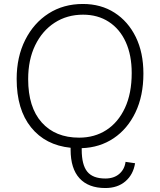

<svg xmlns="http://www.w3.org/2000/svg" viewBox="-20 -740 807 968"><path d="M661 83Q652 140 612.5 174Q573 208 511 208Q426 208 381 159Q336 110 336 15V5Q209 -8 136.5 -98Q64 -188 64 -342Q64 -453 107 -538.5Q150 -624 225 -672Q300 -720 398 -720Q489 -720 557.5 -676Q626 -632 664.5 -553.5Q703 -475 703 -369Q703 -257 663 -173.5Q623 -90 553 -43Q483 4 392 7V15Q392 91 420 125.5Q448 160 511 160Q554 160 581 137Q608 114 613 76ZM379 -46Q457 -46 516.5 -84.5Q576 -123 610 -196Q644 -269 644 -372Q644 -462 614 -528Q584 -594 528.5 -630Q473 -666 399 -666Q318 -666 255.5 -625.5Q193 -585 157.5 -512Q122 -439 122 -341Q122 -199 190.5 -122.5Q259 -46 379 -46Z"/></svg>

Font: Livvic Light
Style: Regular
Weight: 300
Designer: Jacques Le Bailly, Baron von Fonthausen
Version: Version 1.001; ttfautohint (v1.8.2)